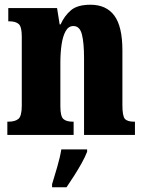

<svg xmlns="http://www.w3.org/2000/svg" viewBox="-20 -570 610 811"><path d="M11 0V-56H15Q44 -56 58 -68Q72 -80 72 -124V-416Q72 -457 59 -468.5Q46 -480 19 -480H15V-536H221L232 -467H236Q252 -503 279.5 -526.5Q307 -550 362 -550Q429 -550 463 -504Q497 -458 497 -357V-126Q497 -80 507.5 -68Q518 -56 546 -56H550V0H335V-325Q335 -389 326 -424.5Q317 -460 290 -460Q269 -460 257 -438Q245 -416 240 -381Q235 -346 235 -306V-121Q235 -79 247.5 -67.5Q260 -56 288 -56H291V0ZM200 208Q209 179 221.5 136Q234 93 239 61H348V71Q340 92 325 119Q310 146 293 172.5Q276 199 261 221H200Z"/></svg>

Font: Noto Serif Lao ExtraCondensed Black
Style: Regular
Weight: 900
Width: 2
Designer: Monotype Design Team
Foundry: Monotype Imaging Inc.
Version: Version 2.003; ttfautohint (v1.8.4.7-5d5b)